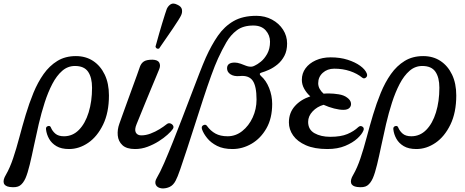

<svg xmlns="http://www.w3.org/2000/svg" viewBox="-140 -817 2588 1068"><path d="M-86 223Q-114 219 -119 201Q-124 183 -107 155Q-85 117 -67 63.5Q-49 10 -32.5 -52.5Q-16 -115 3 -178.5Q22 -242 46 -300.5Q70 -359 102.5 -405Q135 -451 179 -478Q223 -505 282 -505Q337 -505 378 -478Q419 -451 442.5 -402Q466 -353 466 -286Q466 -191 433.5 -124Q401 -57 350.5 -22.5Q300 12 244 12Q201 12 174 -4Q147 -20 133 -45Q119 -70 116 -97Q114 -112 126.5 -115.5Q139 -119 143 -108Q151 -88 168 -73.5Q185 -59 216 -59Q264 -59 299 -94.5Q334 -130 353 -191.5Q372 -253 372 -329Q372 -386 350 -418Q328 -450 277 -450Q237 -450 206 -423Q175 -396 151 -350Q127 -304 108.5 -246.5Q90 -189 75.5 -127Q61 -65 49 -7Q37 51 25.5 98.5Q14 146 2 174Q-11 203 -29.5 215.5Q-48 228 -86 223Z M611 12Q564 12 541 -9.5Q518 -31 515 -63.5Q512 -96 524 -129Q528 -140 539 -171Q550 -202 565 -243Q580 -284 595 -325.5Q610 -367 622 -399.5Q634 -432 638 -445Q645 -465 660 -475Q675 -485 708 -485Q738 -484 746 -468.5Q754 -453 746 -433Q742 -423 729.5 -393Q717 -363 700.5 -323.5Q684 -284 667.5 -243.5Q651 -203 638 -171Q625 -139 620 -127Q607 -96 615.5 -80Q624 -64 646 -64Q671 -64 697.5 -74Q724 -84 747.5 -98.5Q771 -113 787 -126Q797 -134 807.5 -130.5Q818 -127 823 -118Q828 -109 821 -99Q812 -86 791.5 -67.5Q771 -49 742.5 -31Q714 -13 680.5 -0.5Q647 12 611 12ZM745 -547Q738 -544 732 -547.5Q726 -551 725 -558Q726 -561 731.5 -581Q737 -601 745 -629.5Q753 -658 762 -687Q771 -716 778 -738.5Q785 -761 788 -768Q796 -785 810 -793.5Q824 -802 846 -791Q869 -781 872 -764Q875 -747 867 -731Q864 -724 851.5 -704Q839 -684 822 -659Q805 -634 788 -609.5Q771 -585 759 -567.5Q747 -550 745 -547Z M761 231Q735 228 727 211.5Q719 195 732 173Q751 141 773.5 89Q796 37 821.5 -27Q847 -91 873 -158.5Q899 -226 923.5 -290.5Q948 -355 969 -409Q990 -463 1005 -497Q1036 -566 1072 -618Q1108 -670 1159 -699.5Q1210 -729 1286 -729Q1334 -729 1373 -708Q1412 -687 1434.5 -652Q1457 -617 1457 -575Q1457 -535 1442 -506.5Q1427 -478 1404 -459Q1381 -440 1356.5 -429Q1332 -418 1314 -413Q1298 -408 1311 -395Q1340 -370 1357 -327.5Q1374 -285 1374 -239Q1374 -159 1342 -103Q1310 -47 1259.5 -17.5Q1209 12 1153 12Q1102 12 1067.5 -5.5Q1033 -23 1012.5 -48.5Q992 -74 984 -97Q978 -114 991 -120.5Q1004 -127 1011 -117Q1031 -89 1058.5 -74Q1086 -59 1126 -59Q1171 -59 1207.5 -88Q1244 -117 1265.5 -163.5Q1287 -210 1287 -263Q1287 -338 1265.5 -368.5Q1244 -399 1194 -394Q1162 -391 1142.5 -403.5Q1123 -416 1123 -437Q1123 -469 1166 -469Q1180 -469 1199 -462.5Q1218 -456 1229 -451Q1239 -447 1251.5 -446Q1264 -445 1277 -452Q1291 -458 1311 -474Q1331 -490 1346.5 -518Q1362 -546 1362 -585Q1362 -621 1338 -648Q1314 -675 1269 -675Q1213 -675 1178 -649Q1143 -623 1119 -581.5Q1095 -540 1073 -492Q1056 -455 1034.5 -395.5Q1013 -336 990 -265.5Q967 -195 944 -123Q921 -51 900 13Q879 77 863 123.5Q847 170 837 188Q824 213 804 222.5Q784 232 761 231Z M1681 12Q1609 12 1561.5 -9Q1514 -30 1490.5 -63.5Q1467 -97 1467 -136Q1467 -189 1499.5 -226Q1532 -263 1586 -281Q1565 -300 1552 -323.5Q1539 -347 1539 -373Q1539 -409 1559.5 -437Q1580 -465 1616.5 -481.5Q1653 -498 1699 -498Q1752 -498 1794 -484.5Q1836 -471 1863.5 -451Q1891 -431 1900 -409Q1906 -394 1895.5 -385.5Q1885 -377 1875 -385Q1847 -408 1807 -421.5Q1767 -435 1719 -435Q1681 -435 1655.5 -412Q1630 -389 1630 -354Q1630 -337 1638.5 -322Q1647 -307 1660 -296Q1668 -297 1676.5 -297Q1685 -297 1694 -297Q1714 -297 1743.5 -292.5Q1773 -288 1791 -274Q1809 -261 1812 -245Q1815 -229 1804.5 -217.5Q1794 -206 1770 -206Q1748 -206 1718.5 -213.5Q1689 -221 1660 -234Q1624 -224 1599 -197.5Q1574 -171 1574 -139Q1574 -96 1609.5 -76Q1645 -56 1697 -56Q1756 -56 1792.5 -71.5Q1829 -87 1853 -110Q1864 -120 1875.5 -113Q1887 -106 1882 -92Q1874 -71 1848 -47Q1822 -23 1780 -5.5Q1738 12 1681 12Z M1846 223Q1818 219 1813 201Q1808 183 1825 155Q1847 117 1865 63.5Q1883 10 1899.5 -52.5Q1916 -115 1935 -178.5Q1954 -242 1978 -300.5Q2002 -359 2034.5 -405Q2067 -451 2111 -478Q2155 -505 2214 -505Q2269 -505 2310 -478Q2351 -451 2374.5 -402Q2398 -353 2398 -286Q2398 -191 2365.5 -124Q2333 -57 2282.5 -22.5Q2232 12 2176 12Q2133 12 2106 -4Q2079 -20 2065 -45Q2051 -70 2048 -97Q2046 -112 2058.5 -115.5Q2071 -119 2075 -108Q2083 -88 2100 -73.5Q2117 -59 2148 -59Q2196 -59 2231 -94.5Q2266 -130 2285 -191.5Q2304 -253 2304 -329Q2304 -386 2282 -418Q2260 -450 2209 -450Q2169 -450 2138 -423Q2107 -396 2083 -350Q2059 -304 2040.5 -246.5Q2022 -189 2007.5 -127Q1993 -65 1981 -7Q1969 51 1957.5 98.5Q1946 146 1934 174Q1921 203 1902.5 215.5Q1884 228 1846 223Z"/></svg>

Font: Zen Old Mincho Medium
Style: Regular
Weight: 500
Designer: Yoshimichi Ohira
Foundry: Positype
Version: Version 1.500